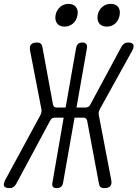

<svg xmlns="http://www.w3.org/2000/svg" viewBox="-75 -959 709 989"><path d="M8 -11Q2 -1 -6 4.5Q-14 10 -26 10Q-48 10 -53.5 0Q-59 -10 -48 -32L133 -366Q137 -374 138.5 -382Q140 -390 138 -398L80 -698Q76 -720 85 -730Q94 -740 116 -740Q128 -740 134.5 -734.5Q141 -729 143 -719L198 -420Q200 -412 204.5 -408.5Q209 -405 218 -405H263L317 -712Q320 -726 327.5 -733Q335 -740 349 -740Q363 -740 369 -733Q375 -726 373 -712L319 -405H364Q373 -405 379.5 -408.5Q386 -412 390 -420L551 -719Q557 -729 565 -734.5Q573 -740 584 -740Q606 -740 611.5 -729.5Q617 -719 606 -698L440 -398Q436 -390 434 -382Q432 -374 434 -366L498 -32Q502 -11 493.5 -0.5Q485 10 461 10Q450 10 443.5 5Q437 0 435 -11L374 -337Q372 -345 367.5 -349Q363 -353 354 -353H309L250 -18Q248 -4 239.5 3Q231 10 217 10Q203 10 197.5 3Q192 -4 195 -18L253 -353H208Q199 -353 193 -349Q187 -345 183 -337ZM475 -822Q449 -822 436.5 -838Q424 -854 428 -880Q433 -907 451.5 -923Q470 -939 496 -939Q521 -939 533.5 -923Q546 -907 541 -880Q536 -853 518 -837.5Q500 -822 475 -822ZM257 -822Q232 -822 219.5 -838Q207 -854 211 -880Q216 -907 234.5 -923Q253 -939 278 -939Q303 -939 316 -923Q329 -907 324 -880Q319 -853 300.5 -837.5Q282 -822 257 -822Z"/></svg>

Font: Maple Mono ExtraLight
Style: Italic
Weight: 275
Italic angle: -10°
Monospace: yes
Designer: subframe7536
Version: Version 7.000